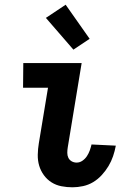

<svg xmlns="http://www.w3.org/2000/svg" viewBox="-20 -788 540 816"><path d="M288 8Q264 8 241 3.5Q218 -1 199 -13Q180 -25 166.5 -43.5Q153 -62 146.5 -84Q140 -106 140.5 -130.5Q141 -155 145 -179L184 -415H78L79 -520H327L268 -162Q266 -150 266 -138.5Q266 -127 270.5 -117.5Q275 -108 284.5 -102.5Q294 -97 306 -97Q319 -97 330.5 -105Q342 -113 349.5 -124.5Q357 -136 361.5 -148.5Q366 -161 369 -174L472 -169V-168Q468 -146 460.5 -124Q453 -102 441 -82Q429 -62 412.5 -44Q396 -26 376 -14Q356 -2 333 3Q310 8 288 8ZM292 -577 175 -712 259 -768 361 -623Z"/></svg>

Font: Iosevka Term Curly Extrabold
Style: Italic
Weight: 800
Italic angle: -9°
Designer: Belleve Invis
Foundry: Belleve Invis
Version: Version 32.3.0